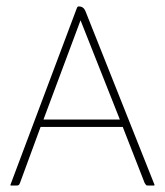

<svg xmlns="http://www.w3.org/2000/svg" viewBox="-20 -576 512 596"><path d="M106 -182 42 -8Q40 -3 38 -1.5Q36 0 29 0H15Q11 0 13 -4L219 -552Q221 -556 223 -556H225Q239 -556 245 -542L459 -4Q461 0 457 0H440Q435 0 433.5 -1.5Q432 -3 429 -8L361 -182ZM115 -205H352L230 -513Z"/></svg>

Font: Zain ExtraLight
Style: Regular
Weight: 200
Designer: Zain,Boutros
Foundry: Mobile Telecommunications Company (Zain), 2024
Version: Version 1.51; ttfautohint (v1.8.4)